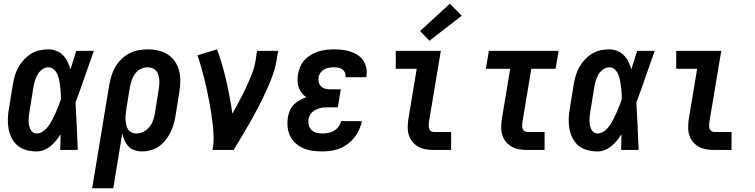

<svg xmlns="http://www.w3.org/2000/svg" viewBox="-20 -802 4040 1027"><path d="M176 8Q149 8 122 1Q95 -6 75 -22.5Q55 -39 43 -62.5Q31 -86 26 -112.5Q21 -139 22 -167Q23 -195 28 -222L49 -352Q53 -376 60 -399Q67 -422 79 -443.5Q91 -465 108.5 -483.5Q126 -502 147 -515Q168 -528 192 -533Q216 -538 239 -538Q262 -538 282.5 -529.5Q303 -521 317.5 -506Q332 -491 341.5 -471.5Q351 -452 357 -431Q365 -456 372.5 -480.5Q380 -505 388 -530H482Q457 -461 433.5 -392Q410 -323 384 -254Q388 -191 390.5 -127.5Q393 -64 396 0H302Q303 -21 303.5 -42Q304 -63 304 -84Q293 -66 280 -50Q267 -34 250.5 -20.5Q234 -7 215 0.5Q196 8 176 8ZM176 -88Q191 -88 204 -95.5Q217 -103 227.5 -114Q238 -125 246 -138Q254 -151 261 -164Q268 -177 274 -190.5Q280 -204 285.5 -217.5Q291 -231 296.5 -244.5Q302 -258 306 -272Q306 -285 305.5 -297.5Q305 -310 303.5 -322.5Q302 -335 300.5 -347.5Q299 -360 296.5 -372.5Q294 -385 290 -396.5Q286 -408 279.5 -418Q273 -428 262.5 -435Q252 -442 239 -442Q222 -442 206.5 -431Q191 -420 181.5 -404Q172 -388 167 -371Q162 -354 159 -337L138 -207Q136 -195 134.5 -183Q133 -171 133 -158.5Q133 -146 135 -134.5Q137 -123 141.5 -112.5Q146 -102 155 -95Q164 -88 176 -88Z M473 205 565 -352Q570 -377 577.5 -401Q585 -425 598.5 -447Q612 -469 631.5 -487.5Q651 -506 674 -517.5Q697 -529 722 -533.5Q747 -538 771 -538Q800 -538 828 -531.5Q856 -525 878.5 -510Q901 -495 916.5 -472Q932 -449 938.5 -422Q945 -395 944.5 -366Q944 -337 939 -308L918 -178Q914 -155 907.5 -133Q901 -111 890 -90Q879 -69 863.5 -50Q848 -31 828 -17.5Q808 -4 785 2Q762 8 740 8Q719 8 699.5 1.5Q680 -5 667 -19Q654 -33 646 -51Q638 -69 634 -89L586 205ZM708 -88Q728 -88 746.5 -97Q765 -106 778 -121.5Q791 -137 798 -155.5Q805 -174 808 -193L829 -323Q831 -337 832 -350Q833 -363 832 -376Q831 -389 827 -401.5Q823 -414 815 -423.5Q807 -433 795 -437.5Q783 -442 769 -442Q751 -442 733 -433Q715 -424 703 -408Q691 -392 685 -373.5Q679 -355 675 -337L656 -220Q654 -206 652.5 -192Q651 -178 651.5 -164Q652 -150 654.5 -136.5Q657 -123 663.5 -112Q670 -101 682 -94.5Q694 -88 708 -88Z M1117 0Q1123 -33 1122.5 -66Q1122 -99 1118.5 -131.5Q1115 -164 1110 -196Q1105 -228 1099 -259.5Q1093 -291 1086.5 -322Q1080 -353 1072 -384Q1064 -415 1055.5 -445.5Q1047 -476 1036 -506L1141 -538Q1171 -456 1190.5 -369.5Q1210 -283 1223 -194Q1242 -228 1260.5 -262.5Q1279 -297 1295.5 -332.5Q1312 -368 1326.5 -404Q1341 -440 1347 -477L1355 -530H1468L1459 -477Q1452 -435 1436.5 -394Q1421 -353 1402.5 -312.5Q1384 -272 1363.5 -232.5Q1343 -193 1321 -154Q1299 -115 1276 -76.5Q1253 -38 1230 0Z M1705 8Q1678 8 1652 4.5Q1626 1 1603 -9Q1580 -19 1561.5 -35.5Q1543 -52 1532 -74.5Q1521 -97 1518.5 -123Q1516 -149 1520 -175Q1523 -193 1530.5 -211Q1538 -229 1551.5 -242.5Q1565 -256 1582.5 -265.5Q1600 -275 1618 -282Q1604 -292 1593.5 -305.5Q1583 -319 1577.5 -335Q1572 -351 1571.5 -369.5Q1571 -388 1574 -406Q1578 -426 1586.5 -446Q1595 -466 1610 -482Q1625 -498 1644.5 -509.5Q1664 -521 1684 -527Q1704 -533 1725 -535.5Q1746 -538 1766 -538Q1789 -538 1811 -535.5Q1833 -533 1853.5 -526.5Q1874 -520 1892 -508.5Q1910 -497 1922 -479.5Q1934 -462 1939 -440.5Q1944 -419 1940 -397Q1940 -395 1939.5 -393Q1939 -391 1939 -389H1827Q1827 -389 1827.5 -390Q1828 -391 1828 -392Q1830 -403 1825 -414Q1820 -425 1811 -431.5Q1802 -438 1790 -440Q1778 -442 1766 -442Q1753 -442 1740 -440Q1727 -438 1715 -431.5Q1703 -425 1694.5 -413.5Q1686 -402 1684 -390Q1682 -376 1685 -362.5Q1688 -349 1697.5 -340Q1707 -331 1720 -327.5Q1733 -324 1747 -324H1803L1787 -228H1731Q1721 -228 1710.5 -227Q1700 -226 1689 -223Q1678 -220 1668 -214.5Q1658 -209 1649.5 -201.5Q1641 -194 1636.5 -183.5Q1632 -173 1630 -163Q1628 -147 1632 -131.5Q1636 -116 1647 -106Q1658 -96 1673 -92Q1688 -88 1705 -88Q1720 -88 1736 -91Q1752 -94 1766.5 -102.5Q1781 -111 1791 -124.5Q1801 -138 1804 -154H1916Q1911 -131 1901 -108.5Q1891 -86 1875.5 -66.5Q1860 -47 1840 -32Q1820 -17 1797.5 -8Q1775 1 1751.5 4.5Q1728 8 1705 8Z M2300 0Q2278 0 2257 -3.5Q2236 -7 2218 -17Q2200 -27 2187 -42.5Q2174 -58 2167.5 -77.5Q2161 -97 2161 -119Q2161 -141 2164 -163L2209 -434H2097V-530H2338L2274 -147Q2273 -138 2273 -129.5Q2273 -121 2275.5 -113.5Q2278 -106 2285 -101Q2292 -96 2300 -96H2393V0ZM2277 -584 2227 -636 2386 -782 2450 -718Z M2800 0Q2778 0 2757 -3.5Q2736 -7 2718 -17Q2700 -27 2687 -42.5Q2674 -58 2667.5 -77.5Q2661 -97 2661 -119Q2661 -141 2664 -163L2709 -434H2579L2595 -530H2968L2952 -434H2822L2774 -147Q2773 -138 2773 -129.5Q2773 -121 2775.5 -113.5Q2778 -106 2785 -101Q2792 -96 2800 -96H2893V0Z M3176 8Q3149 8 3122 1Q3095 -6 3075 -22.5Q3055 -39 3043 -62.5Q3031 -86 3026 -112.5Q3021 -139 3022 -167Q3023 -195 3028 -222L3049 -352Q3053 -376 3060 -399Q3067 -422 3079 -443.5Q3091 -465 3108.5 -483.5Q3126 -502 3147 -515Q3168 -528 3192 -533Q3216 -538 3239 -538Q3262 -538 3282.5 -529.5Q3303 -521 3317.5 -506Q3332 -491 3341.5 -471.5Q3351 -452 3357 -431Q3365 -456 3372.5 -480.5Q3380 -505 3388 -530H3482Q3457 -461 3433.5 -392Q3410 -323 3384 -254Q3388 -191 3390.5 -127.5Q3393 -64 3396 0H3302Q3303 -21 3303.5 -42Q3304 -63 3304 -84Q3293 -66 3280 -50Q3267 -34 3250.5 -20.5Q3234 -7 3215 0.5Q3196 8 3176 8ZM3176 -88Q3191 -88 3204 -95.5Q3217 -103 3227.5 -114Q3238 -125 3246 -138Q3254 -151 3261 -164Q3268 -177 3274 -190.5Q3280 -204 3285.5 -217.5Q3291 -231 3296.5 -244.5Q3302 -258 3306 -272Q3306 -285 3305.5 -297.5Q3305 -310 3303.5 -322.5Q3302 -335 3300.5 -347.5Q3299 -360 3296.5 -372.5Q3294 -385 3290 -396.5Q3286 -408 3279.5 -418Q3273 -428 3262.5 -435Q3252 -442 3239 -442Q3222 -442 3206.5 -431Q3191 -420 3181.5 -404Q3172 -388 3167 -371Q3162 -354 3159 -337L3138 -207Q3136 -195 3134.5 -183Q3133 -171 3133 -158.5Q3133 -146 3135 -134.5Q3137 -123 3141.5 -112.5Q3146 -102 3155 -95Q3164 -88 3176 -88Z M3800 0Q3778 0 3757 -3.5Q3736 -7 3718 -17Q3700 -27 3687 -42.5Q3674 -58 3667.5 -77.5Q3661 -97 3661 -119Q3661 -141 3664 -163L3709 -434H3597V-530H3838L3774 -147Q3773 -138 3773 -129.5Q3773 -121 3775.5 -113.5Q3778 -106 3785 -101Q3792 -96 3800 -96H3893V0Z"/></svg>

Font: Iosevka Slab Oblique
Style: Bold
Weight: 700
Italic angle: -9°
Monospace: yes
Designer: Belleve Invis
Foundry: Belleve Invis
Version: Version 11.1.1; ttfautohint (v1.8.3)